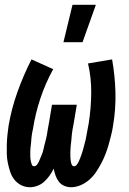

<svg xmlns="http://www.w3.org/2000/svg" viewBox="-20 -777 540 805"><path d="M106 8Q86 8 69 -0.5Q52 -9 40.5 -23.5Q29 -38 23 -56Q17 -74 13 -93Q9 -112 8.5 -131.5Q8 -151 8.5 -170.5Q9 -190 11 -210Q13 -230 16 -250Q28 -321 53 -391Q78 -461 112 -528L203 -487Q170 -427 149 -363.5Q128 -300 118 -235Q116 -228 115 -221.5Q114 -215 113 -208Q112 -201 111.5 -194Q111 -187 110.5 -180.5Q110 -174 109 -167Q108 -160 107.5 -153Q107 -146 107 -139.5Q107 -133 107 -126Q107 -119 107.5 -112.5Q108 -106 109.5 -99.5Q111 -93 113.5 -86.5Q116 -80 123 -80Q130 -80 135 -86.5Q140 -93 143 -99.5Q146 -106 148.5 -112.5Q151 -119 154 -125.5Q157 -132 159 -138.5Q161 -145 162.5 -152Q164 -159 165.5 -165.5Q167 -172 169 -179Q171 -186 172.5 -192.5Q174 -199 175.5 -206Q177 -213 178 -219.5Q179 -226 180 -233Q181 -240 182.5 -246.5Q184 -253 185 -260L198 -338H302L289 -260Q288 -253 286.5 -246.5Q285 -240 284 -233Q283 -226 282 -219.5Q281 -213 280.5 -206Q280 -199 279.5 -192.5Q279 -186 278 -179Q277 -172 276.5 -165.5Q276 -159 275.5 -152Q275 -145 275 -138.5Q275 -132 275 -125.5Q275 -119 275.5 -112.5Q276 -106 277 -99.5Q278 -93 281 -86.5Q284 -80 290 -80Q297 -80 302 -86.5Q307 -93 310 -99.5Q313 -106 315.5 -112.5Q318 -119 320.5 -125.5Q323 -132 325 -139Q327 -146 329 -152.5Q331 -159 332.5 -166Q334 -173 336 -179.5Q338 -186 339.5 -193Q341 -200 342 -206.5Q343 -213 344.5 -220Q346 -227 347 -233.5Q348 -240 349.5 -247Q351 -254 352 -260Q362 -324 362.5 -388Q363 -452 349 -511L450 -528Q462 -461 464 -391Q466 -321 454 -250Q451 -230 446 -210Q441 -190 435.5 -170.5Q430 -151 422.5 -131.5Q415 -112 405 -93Q395 -74 383 -56Q371 -38 354.5 -23.5Q338 -9 318 -0.5Q298 8 278 8Q263 8 249 2Q235 -4 226.5 -15.5Q218 -27 213 -41Q208 -55 205 -70Q198 -55 188 -41Q178 -27 165.5 -15.5Q153 -4 137 2Q121 8 106 8ZM246 -600 284 -757H382L326 -600Z"/></svg>

Font: Iosevka Curly
Style: Bold Italic
Weight: 700
Italic angle: -9°
Monospace: yes
Designer: Belleve Invis
Foundry: Belleve Invis
Version: Version 22.1.2; ttfautohint (v1.8.4)